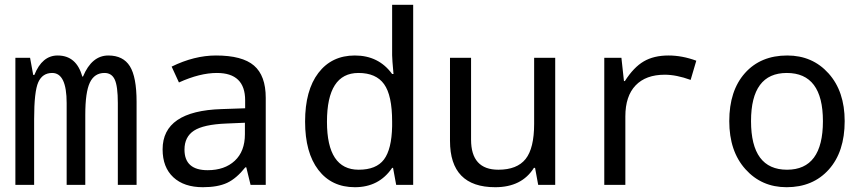

<svg xmlns="http://www.w3.org/2000/svg" viewBox="-20 -780 3641 810"><path d="M477.1 0V-345.2Q477.1 -416.5 464.1 -444.3Q451.2 -472.2 420.9 -472.2Q378.4 -472.2 359.1 -431.6Q339.8 -391.1 339.8 -295.9V0H261.2V-345.2Q261.2 -472.2 200.2 -472.2Q159.2 -472.2 141.6 -433.3Q124 -394.5 124 -277.8V0H44.9V-536.1H106.9L120.1 -463.9H125Q157.7 -545.9 223.1 -545.9Q302.7 -545.9 327.1 -457H330.1Q367.2 -545.9 437 -545.9Q499.5 -545.9 527.8 -500.7Q556.2 -455.6 556.2 -350.1V0Z M1037.1 0 1019 -74.2H1015.1Q977.5 -26.9 938 -8.5Q898.4 9.8 835.9 9.8Q756.3 9.8 711.2 -32.2Q666 -74.2 666 -149.9Q666 -312 915 -319.8L1014.2 -323.2V-356.9Q1014.2 -472.2 895 -472.2Q823.2 -472.2 734.9 -432.1L704.1 -499Q799.8 -545.9 891.1 -545.9Q1002 -545.9 1051.5 -503.4Q1101.1 -460.9 1101.1 -367.2V0ZM1013.2 -262.2 934.1 -258.8Q838.4 -254.9 798.3 -228.8Q758.3 -202.6 758.3 -148.9Q758.3 -62 856 -62Q927.7 -62 970.5 -101.8Q1013.2 -141.6 1013.2 -213.9Z M1638.2 -71.8H1634.3Q1579.1 9.8 1477.1 9.8Q1378.9 9.8 1323 -63.2Q1267.1 -136.2 1267.1 -267.1Q1267.1 -398.9 1323.2 -472.4Q1379.4 -545.9 1477.1 -545.9Q1577.6 -545.9 1634.3 -467.8H1640.1Q1634.3 -530.8 1634.3 -546.9V-759.8H1723.1V0H1651.4ZM1634.3 -247.1V-267.1Q1634.3 -377.9 1600.3 -425Q1566.4 -472.2 1492.2 -472.2Q1359.4 -472.2 1359.4 -266.1Q1359.4 -64 1493.2 -64Q1567.4 -64 1599.9 -107.2Q1632.3 -150.4 1634.3 -247.1Z M2250.5 0 2237.3 -71.8H2232.4Q2181.2 9.8 2069.3 9.8Q1878.4 9.8 1878.4 -186V-536.1H1967.3V-190.9Q1967.3 -64 2082.5 -64Q2161.1 -64 2197.3 -109.1Q2233.4 -154.3 2233.4 -257.8V-536.1H2322.3V0Z M2917.5 -523.9 2893.6 -442.9Q2833.5 -464.8 2784.2 -464.8Q2704.6 -464.8 2661.4 -419.7Q2618.2 -374.5 2618.2 -289.1V0H2529.3V-536.1H2601.6L2612.3 -438H2616.2Q2653.3 -496.1 2695.8 -521Q2738.3 -545.9 2800.3 -545.9Q2857.9 -545.9 2917.5 -523.9Z M3298.3 9.8Q3192.9 9.8 3124.8 -66.2Q3056.6 -142.1 3056.6 -269Q3056.6 -397.5 3122.8 -471.7Q3189 -545.9 3301.3 -545.9Q3407.7 -545.9 3475.6 -470.2Q3543.5 -394.5 3543.5 -269Q3543.5 -139.6 3476.6 -64.9Q3409.7 9.8 3298.3 9.8ZM3300.3 -64Q3451.7 -64 3451.7 -269Q3451.7 -472.2 3299.3 -472.2Q3148.4 -472.2 3148.4 -269Q3148.4 -64 3300.3 -64Z"/></svg>

Font: WenQuanYi Micro Hei Mono
Style: Regular
Weight: 400
Foundry: Ascender Corporation
Version: Version 0.2.0-beta